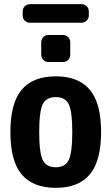

<svg xmlns="http://www.w3.org/2000/svg" viewBox="-20 -900 540 930"><path d="M187.5 -124Q205.1 -89.8 250 -89.8Q294.9 -89.8 312.5 -124Q330.1 -158.2 330.1 -260.3Q330.1 -362.3 312.5 -396Q294.9 -429.7 250 -429.7Q205.1 -429.7 187.5 -396Q169.9 -362.3 169.9 -260.3Q169.9 -158.2 187.5 -124ZM85 -465.3Q139.6 -530.3 250 -530.3Q360.4 -530.3 415 -465.3Q469.7 -400.4 469.7 -260.3Q469.7 -120.1 415 -55.2Q360.4 9.8 250 9.8Q139.6 9.8 85 -55.2Q30.3 -120.1 30.3 -260.3Q30.3 -400.4 85 -465.3ZM410.2 -825.2Q410.2 -810.5 399.9 -800.3Q389.6 -790 375 -790H125Q110.4 -790 100.1 -799.8Q89.8 -809.6 89.8 -825.2V-844.7Q89.8 -859.4 100.1 -869.6Q110.4 -879.9 125 -879.9H375Q389.6 -879.9 399.9 -870.1Q410.2 -860.4 410.2 -844.7ZM214.8 -730.5H285.2Q299.8 -730.5 310.1 -720.2Q320.3 -710 320.3 -695.3V-634.8Q320.3 -620.1 310.1 -609.9Q299.8 -599.6 285.2 -599.6H214.8Q200.2 -599.6 189.9 -609.9Q179.7 -620.1 179.7 -634.8V-695.3Q179.7 -710 189.9 -720.2Q200.2 -730.5 214.8 -730.5Z"/></svg>

Font: Rounded-L Mgen+ 1mn bold
Style: Bold
Weight: 700
Designer: [Source Han Sans]
Ryoko NISHIZUKA  (kana & ideographs); Paul D. Hunt (Latin, Greek & Cyrillic); Wenlong ZHANG  (bopomofo
Version: Version 1.059.20150602